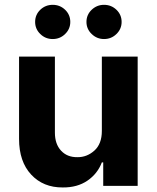

<svg xmlns="http://www.w3.org/2000/svg" viewBox="-20 -785 662 811"><path d="M410.2 -231.9V-545.9H561.5V0H416V-99.1H410.2Q392.1 -51.3 349.4 -22Q306.6 7.3 245.1 6.8Q162.6 7.3 111.6 -47.6Q60.5 -102.5 60.5 -198.2V-545.9H211.9V-224.6Q211.9 -176.8 237.8 -148.7Q263.7 -120.6 306.6 -121.1Q347.2 -120.6 378.7 -148.9Q410.2 -177.2 410.2 -231.9ZM419.4 -620.1Q389.2 -620.1 367.2 -641.4Q345.2 -662.6 345.2 -692.4Q345.2 -722.7 367.2 -743.7Q389.2 -764.6 419.4 -764.6Q450.2 -764.6 471.9 -743.7Q493.7 -722.7 493.7 -692.4Q493.7 -662.6 471.9 -641.4Q450.2 -620.1 419.4 -620.1ZM128.4 -692.4Q128.4 -722.7 150.1 -743.7Q171.9 -764.6 202.6 -764.6Q233.4 -764.6 255.1 -743.7Q276.9 -722.7 276.9 -692.4Q276.9 -662.6 255.1 -641.4Q233.4 -620.1 202.6 -620.1Q171.9 -620.1 150.1 -641.4Q128.4 -662.6 128.4 -692.4Z"/></svg>

Font: Konkhmer Sleokchher
Style: Regular
Weight: 400
Designer: Suon May Sophanith
Version: Version 1.000; ttfautohint (v1.8.4.7-5d5b);gftools[0.9.23]